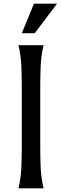

<svg xmlns="http://www.w3.org/2000/svg" viewBox="-20 -1020 336 1040"><path d="M216 -775Q203 -721 200.5 -665Q198 -609 198 -553V-222Q198 -166 200.5 -110Q203 -54 216 0H80Q93 -54 95.5 -110Q98 -166 98 -222V-553Q98 -609 95.5 -665Q93 -721 80 -775ZM168 -840H98L164 -1000H289Z"/></svg>

Font: Faculty Glyphic
Style: Regular
Weight: 400
Designer: Koto Studio, Dylan Young
Foundry: Koto Studio
Version: Version 1.004; ttfautohint (v1.8.4.7-5d5b)